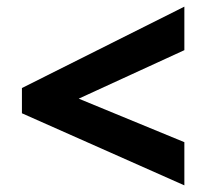

<svg xmlns="http://www.w3.org/2000/svg" viewBox="-20 -651 623 578"><path d="M535 -93 46 -310V-386L535 -631V-500L217 -354L535 -223Z"/></svg>

Font: Noto Sans Cherokee ExtraBold
Style: Regular
Weight: 800
Designer: Monotype Design Team
Foundry: Monotype Imaging Inc.
Version: Version 2.001; ttfautohint (v1.8.4.7-5d5b)